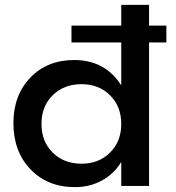

<svg xmlns="http://www.w3.org/2000/svg" viewBox="-20 -762 721 787"><path d="M662 -657V-588H591V0H477V-98Q447 -49 397.5 -22Q348 5 287 5Q175 5 105 -68Q35 -141 35 -257Q35 -372 104.5 -444Q174 -516 284 -516Q411 -516 477 -412V-588H273V-657H477V-742H591V-657ZM314 -91Q385 -91 431 -136.5Q477 -182 477 -254Q477 -326 431 -371.5Q385 -417 314 -417Q242 -417 196 -371.5Q150 -326 150 -254Q150 -182 196 -136.5Q242 -91 314 -91Z"/></svg>

Font: Montserrat-Arabic
Style: Regular
Weight: 400
Designer: Mohamed Gaber
Foundry: Kief Type Foundry
Version: Version 5.008;PS 005.008;hotconv 1.0.88;makeotf.lib2.5.64775